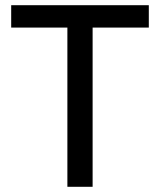

<svg xmlns="http://www.w3.org/2000/svg" viewBox="-20 -718 615 738"><path d="M336 -612V0H239V-612H23V-698H552V-612Z"/></svg>

Font: IBM Plex Sans Arabic Text
Style: Regular
Weight: 450
Designer: Mike Abbink, Paul van der Laan, Pieter van Rosmalen, Wael Morcos, Khajak Apelian
Foundry: Bold Monday
Version: Version 1.2